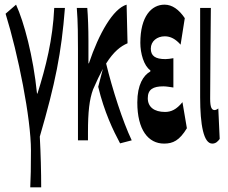

<svg xmlns="http://www.w3.org/2000/svg" viewBox="-20 -603 980 825"><path d="M110 202H157C157 138 155 56 151 -16C218 -246 244 -376 259 -569H213C207 -434 177 -315 141 -201H139C123 -361 83 -509 49 -583L4 -544C58 -370 113 -95 113 44C113 124 112 155 110 202Z M315 -392V0H358V-35C358 -122 364 -176 380 -219C395 -254 409 -283 422 -307L402 -230C428 -122 466 -43 496 13L546 0C507 -82 463 -219 436 -330C468 -381 499 -405 528 -417L524 -583C466 -566 405 -459 362 -331H360V-427C360 -481 358 -532 355 -569H310C315 -508 315 -437 315 -392Z M685 14C723 14 751 1 783 -52L764 -164C738 -132 715 -122 689 -122C643 -122 615 -143 615 -181C615 -219 638 -232 682 -232C696 -232 709 -229 725 -227V-353C712 -351 702 -349 691 -349C647 -349 628 -363 628 -394C628 -426 655 -447 688 -447C713 -447 735 -435 756 -411L774 -525C749 -562 720 -583 687 -583C631 -583 583 -533 583 -419C583 -374 598 -320 626 -301V-296C596 -279 570 -239 570 -163C570 -45 617 14 685 14Z M892 14C907 14 916 5 924 -6L918 -137C912 -132 906 -130 902 -130C890 -130 883 -141 883 -179C883 -269 885 -439 886 -569H840V-185C840 -66 855 14 892 14Z"/></svg>

Font: 寒蝉无机体 CompactMedium
Style: Regular
Weight: 500
Width: 3
Designer: ChillTanhei {Warren2060}; 
Source Han Sans {Ryoko NISHIZUKA 西塚涼子 (kana, bopomofo & ideographs); Paul D. Hunt (Latin, Gre
Foundry: ChillType&Adobe
Version: Version 1.000;Glyphs 3.1.1 (3135)